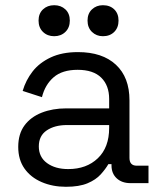

<svg xmlns="http://www.w3.org/2000/svg" viewBox="-20 -703 615 737"><path d="M233 14Q182 14 140 -4Q98 -22 74 -56Q50 -90 50 -139Q50 -189 74 -221.5Q98 -254 140 -270.5Q182 -287 234 -287H399V-323Q399 -375 368.5 -405Q338 -435 278 -435Q219 -435 186 -406.5Q153 -378 141 -330L67 -354Q79 -395 105 -428.5Q131 -462 174.5 -482.5Q218 -503 279 -503Q373 -503 425 -454.5Q477 -406 477 -318V-97Q477 -67 505 -67H550V0H481Q448 0 428 -18.5Q408 -37 408 -68V-73H396Q385 -54 366.5 -33.5Q348 -13 316 0.5Q284 14 233 14ZM242 -54Q312 -54 355.5 -95.5Q399 -137 399 -212V-223H237Q190 -223 159.5 -202.5Q129 -182 129 -141Q129 -100 160.5 -77Q192 -54 242 -54ZM375 -564Q350 -564 333 -580.5Q316 -597 316 -624Q316 -651 333 -667Q350 -683 375 -683Q402 -683 418.5 -667Q435 -651 435 -624Q435 -597 418.5 -580.5Q402 -564 375 -564ZM188 -564Q162 -564 145 -580.5Q128 -597 128 -624Q128 -651 145 -667Q162 -683 188 -683Q214 -683 231 -667Q248 -651 248 -624Q248 -597 231 -580.5Q214 -564 188 -564Z"/></svg>

Font: Space Grotesk Light
Style: Regular
Weight: 400
Version: Version 2.000